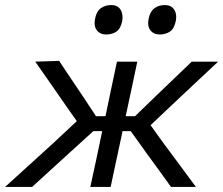

<svg xmlns="http://www.w3.org/2000/svg" viewBox="-54 -740 884 760"><path d="M-34 0 63 -88Q111 -131.5 158.5 -175L250 -260.5L206 -323Q176 -366.5 146.2 -409.2Q116.5 -452 85.5 -496L180 -499Q203.5 -463.5 227.5 -427.8Q251.5 -392 275.5 -356.5L326 -280H363.5Q375.5 -338.5 386.5 -390Q397.5 -441.5 409 -496H489.5Q478 -441.5 467 -389.8Q456 -338 443.5 -280H480.5L559.5 -356.5L632.5 -426.5Q669 -461.5 705 -496H809.5Q763 -452.5 717 -409.5Q671 -366 625 -323L542 -244.5L591.5 -175.5Q624 -132 656.5 -88Q688.5 -44 721.5 0H623Q598 -34.5 573.5 -68.5Q549 -102 524 -136.5L463.5 -221H431L428 -206Q416 -150.5 405.5 -101.5Q395 -52.5 384 0H303.5Q315 -52.5 325.5 -101.5Q335.5 -150.5 347.5 -206L350.5 -221H315.5L222 -136Q184.5 -101.5 147.2 -67.8Q110 -34 73 0ZM578 -603.5Q554 -603.5 541 -620.5Q532.5 -632 532.5 -648.5Q532.5 -657 534.5 -666.5Q540.5 -695.5 557.8 -707.8Q575 -720 598.5 -720Q623.5 -720 635.5 -702Q643.5 -689.5 643.5 -672.5Q643.5 -664.5 641.5 -655.5Q635.5 -626 618.5 -614.8Q601.5 -603.5 578 -603.5ZM366 -603.5Q342 -603.5 329 -620.5Q320.5 -632 320.5 -648.5Q320.5 -657 322.5 -666.5Q328 -695.5 345.5 -707.8Q363 -720 386.5 -720Q411.5 -720 423 -702Q431 -689 431 -671.5Q431 -664 429.5 -655.5Q423.5 -626 406.5 -614.8Q389.5 -603.5 366 -603.5Z"/></svg>

Font: Heraclito
Style: Italic
Weight: 400
Italic angle: -12°
Designer: Kostas Bartsokas (font) & Cristiano Sobral (main changes)
Foundry: Kostas Bartsokas (font) & Cristiano Sobral (main changes)
Version: Version 1.00;July 8, 2020;FontCreator 13.0.0.2655 64-bit